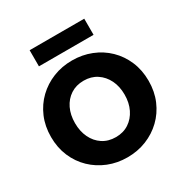

<svg xmlns="http://www.w3.org/2000/svg" viewBox="-202 -1059 1179 1227"><g transform="rotate(-30 387.5 -446.0)"><path d="M187 -899H590V-780H187ZM388 7Q313 7 248 -19Q183 -45 133.5 -92.5Q84 -140 56 -205.5Q28 -271 28 -350Q28 -429 56 -494.5Q84 -560 133.5 -607.5Q183 -655 248 -681Q313 -707 388 -707Q463 -707 528.5 -681Q594 -655 643 -607.5Q692 -560 720 -494.5Q748 -429 748 -350Q748 -271 720 -205.5Q692 -140 642.5 -92.5Q593 -45 528 -19Q463 7 388 7ZM388 -142Q443 -142 484 -169Q525 -196 548 -243Q571 -290 571 -350Q571 -411 548 -457.5Q525 -504 484 -531Q443 -558 388 -558Q332 -558 291 -531Q250 -504 227.5 -457.5Q205 -411 205 -350Q205 -290 227.5 -243Q250 -196 291 -169Q332 -142 388 -142Z"/></g></svg>

Font: Albert Sans Black
Style: Regular
Weight: 900
Designer: Andreas Rasmussen
Foundry: a.Foundry
Version: Version 1.025